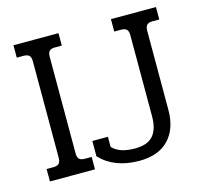

<svg xmlns="http://www.w3.org/2000/svg" viewBox="-97 -757 940 881"><g transform="rotate(-15 372.5 -316.0)"><path d="M39 -59H71Q90 -59 98 -67.5Q106 -76 106 -96V-552Q106 -572 98 -580Q90 -588 71 -588H39V-647H253V-588H221Q202 -588 194 -580Q186 -572 186 -552V-95Q186 -75 194 -67Q202 -59 221 -59H253V0H39ZM275 -56V-129H349V-81Q382 -45 455 -45Q515 -45 542 -75.5Q569 -106 569 -168V-552Q569 -572 561 -580Q553 -588 533 -588H502V-647H716V-588H684Q665 -588 657 -579.5Q649 -571 649 -552V-177Q649 -87 600.5 -36Q552 15 461 15Q343 15 275 -56Z"/></g></svg>

Font: Pridi Light
Style: Regular
Weight: 300
Designer: Katatrad Team
Foundry: CadsonDemak
Version: Version 1.003